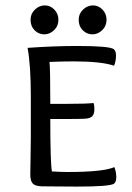

<svg xmlns="http://www.w3.org/2000/svg" viewBox="-20 -689 487 710"><path d="M322 -562Q301 -562 286 -577Q271 -592 271 -616Q271 -638 287 -653.5Q303 -669 324 -669Q344 -669 359 -653.5Q374 -638 374 -616Q374 -593 358 -577.5Q342 -562 322 -562ZM144 -562Q123 -562 108 -577Q93 -592 93 -616Q93 -638 109 -653.5Q125 -669 146 -669Q166 -669 181 -653.5Q196 -638 196 -616Q196 -593 180 -577.5Q164 -562 144 -562ZM163 -460Q166 -436 166 -305H230Q297 -305 326 -308Q329 -300 329 -286Q329 -266 320.5 -258.5Q312 -251 294 -250Q273 -249 237 -249H166Q166 -88 172 -55Q208 -53 230 -53Q362 -53 403 -71Q410 -53 410 -33Q410 -17 402 -10Q387 1 266 1Q242 1 189 0.5Q136 0 134 0Q109 -1 100.5 -11Q92 -21 92 -44Q92 -58 93 -105.5Q94 -153 94 -180V-333Q94 -447 82 -512Q180 -519 265 -519Q386 -519 401 -507Q409 -500 409 -484Q409 -464 402 -446Q354 -462 252 -462Q213 -462 163 -460Z"/></svg>

Font: Overlock SC
Style: Regular
Weight: 400
Designer: Dario Muhafara
Foundry: Dario Manuel Muhafara
Version: Version 1.001